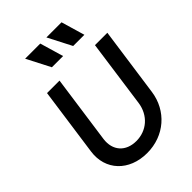

<svg xmlns="http://www.w3.org/2000/svg" viewBox="-286 -1141 1283 1283"><g transform="rotate(-45 356.0 -499.5)"><path d="M328 12C492 12 617 -99 639 -255L708 -745H591L524 -265C509 -162 431 -96 334 -96C234 -96 175 -163 188 -261L256 -745H138L70 -261C48 -105 158 12 328 12ZM197 -1011 283 -844H389L340 -1011ZM398 -1011 484 -844H590L541 -1011Z"/></g></svg>

Font: Mluvka SemiBold
Style: Italic
Weight: 600
Italic angle: -8°
Designer: Modified by Jiří Krblich, Original typeface by Gumpita Rahayu
Foundry: Gumpita Rahayu & Jiří Krblich
Version: Version 2.000;Glyphs 3.1.1 (3134)